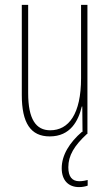

<svg xmlns="http://www.w3.org/2000/svg" viewBox="-20 -547 448 784"><path d="M259 136C259 88 283 48 335 0H337V-527H311V-228C311 -82 261 -15 185 -15C127 -15 95 -60 95 -167V-527H69V-159C69 -45 105 10 183 10C268 10 300 -54 314 -112H316L317 -8L315 -9C264 35 232 86 232 140C232 189 259 217 303 217C317 217 330 214 338 211V188C332 190 316 193 304 193C274 193 259 174 259 136Z"/></svg>

Font: Noto Sans Tamil ExtraCondensed Thin
Style: Regular
Weight: 100
Width: 2
Designer: Jelle Bosma - Monotype Design Team
Foundry: Monotype Imaging Inc.
Version: Version 2.004